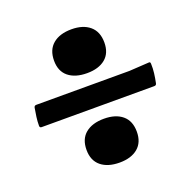

<svg xmlns="http://www.w3.org/2000/svg" viewBox="-121 -747 913 918"><g transform="rotate(-20 335.0 -288.0)"><path d="M336 -404Q276 -404 241.5 -432Q207 -460 207 -514Q207 -569 241.5 -598Q276 -627 336 -627Q395 -627 429 -598Q463 -569 463 -514Q463 -460 429 -432Q395 -404 336 -404ZM336 51Q276 51 241.5 22.5Q207 -6 207 -60Q207 -115 241.5 -143.5Q276 -172 336 -172Q395 -172 429 -143.5Q463 -115 463 -60Q463 -6 429 22.5Q395 51 336 51ZM43 -335Q45 -345 55 -345H529L628 -351Q638 -353 638 -342Q639 -318 636 -294Q633 -270 628 -246Q626 -236 616 -236H43Q33 -236 33 -246Q33 -268 36 -290.5Q39 -313 43 -335Z"/></g></svg>

Font: Hahmlet Black
Style: Regular
Weight: 900
Version: Version 1.002